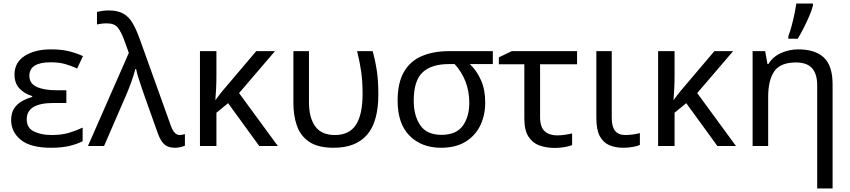

<svg xmlns="http://www.w3.org/2000/svg" viewBox="-20 -825 4806 1085"><path d="M355 -315V-243H282Q131 -243 131 -151Q131 -102 172 -82Q213 -62 273 -62Q329 -62 371.5 -75Q414 -88 447 -104V-27Q416 -11 373 -0.5Q330 10 268 10Q153 10 98 -34.5Q43 -79 43 -146Q43 -186 59.5 -211.5Q76 -237 103 -252.5Q130 -268 162 -277V-282Q117 -296 89.5 -325.5Q62 -355 62 -404Q62 -472 119.5 -509Q177 -546 268 -546Q326 -546 367.5 -536Q409 -526 449 -508L416 -438Q383 -453 348.5 -463Q314 -473 267 -473Q146 -473 146 -397Q146 -353 187.5 -334Q229 -315 299 -315Z M477 0 708 -526 681 -601Q665 -644 646 -668.5Q627 -693 584 -693Q566 -693 552.5 -691Q539 -689 528 -687V-758Q542 -761 559 -763.5Q576 -766 594 -766Q645 -766 677 -748Q709 -730 730.5 -692.5Q752 -655 772 -598L945 -116Q964 -62 995 -62Q1003 -62 1011.5 -64Q1020 -66 1025 -67V-2Q1014 3 999.5 6.5Q985 10 968 10Q931 10 909.5 -8.5Q888 -27 872 -71L799 -276Q791 -300 780.5 -329.5Q770 -359 761.5 -387.5Q753 -416 749 -435H745Q736 -400 721.5 -360Q707 -320 690 -281L568 0Z M1534 -536 1331 -299 1550 0H1445L1269 -242L1203 -188V0H1110V-536H1203V-397Q1203 -357 1201 -319Q1199 -281 1197 -261H1199Q1208 -274 1218.5 -287.5Q1229 -301 1238 -312L1428 -536Z M1866 10Q1777 10 1727.5 -23.5Q1678 -57 1658 -114Q1638 -171 1638 -243V-536H1726V-246Q1726 -161 1761 -111.5Q1796 -62 1873 -62Q1953 -62 1991 -119Q2029 -176 2029 -296Q2029 -366 2021 -421Q2013 -476 1998 -536H2086Q2102 -477 2110 -421.5Q2118 -366 2118 -292Q2118 -137 2054.5 -63.5Q1991 10 1866 10Z M2722 -246Q2722 -174 2694 -116Q2666 -58 2610.5 -24Q2555 10 2473 10Q2362 10 2294.5 -58Q2227 -126 2227 -256Q2227 -357 2262.5 -418.5Q2298 -480 2363.5 -508Q2429 -536 2518 -536H2765V-463H2635Q2674 -426 2698 -372Q2722 -318 2722 -246ZM2318 -256Q2318 -171 2355 -117Q2392 -63 2475 -63Q2558 -63 2595 -114Q2632 -165 2632 -244Q2632 -309 2610.5 -364.5Q2589 -420 2549 -463H2518Q2418 -463 2368 -416Q2318 -369 2318 -256Z M3241 -536V-462H3032V-164Q3032 -106 3058.5 -83Q3085 -60 3128 -60Q3150 -60 3173.5 -63.5Q3197 -67 3213 -71V-5Q3199 1 3171.5 6Q3144 11 3115 11Q3069 11 3030 -2.5Q2991 -16 2967 -52Q2943 -88 2943 -155V-462H2799V-501L2872 -536Z M3437 -536V-158Q3437 -110 3455.5 -86Q3474 -62 3514 -62Q3536 -62 3559.5 -65.5Q3583 -69 3596 -73V-6Q3582 1 3555 5.5Q3528 10 3502 10Q3458 10 3423.5 -4.5Q3389 -19 3369.5 -55.5Q3350 -92 3350 -157V-536Z M4123 -536 3920 -299 4139 0H4034L3858 -242L3792 -188V0H3699V-536H3792V-397Q3792 -357 3790 -319Q3788 -281 3786 -261H3788Q3797 -274 3807.5 -287.5Q3818 -301 3827 -312L4017 -536Z M4491 -546Q4587 -546 4636 -499.5Q4685 -453 4685 -349V240H4598V-343Q4598 -407 4569 -439.5Q4540 -472 4478 -472Q4390 -472 4355.5 -422Q4321 -372 4321 -278V0H4233V-536H4304L4317 -463H4322Q4348 -505 4394 -525.5Q4440 -546 4491 -546ZM4435 -606V-620Q4444 -644 4453 -677Q4462 -710 4469 -744Q4476 -778 4480 -805H4574V-794Q4569 -772 4555 -738.5Q4541 -705 4523 -669.5Q4505 -634 4488 -606Z"/></svg>

Font: Noto IKEA Arabic
Style: Regular
Weight: 400
Designer: Monotype Design Team
Foundry: Monotype Imaging Inc.
Version: Version 1.200